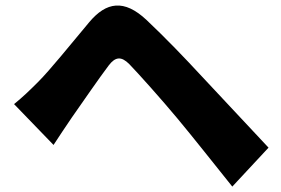

<svg xmlns="http://www.w3.org/2000/svg" viewBox="-20 -698 1040 710"><path d="M32 -313 178 -162C197 -191 222 -229 246 -264C284 -318 347 -410 382 -456C407 -489 429 -490 458 -461C491 -427 577 -331 636 -260C692 -193 774 -89 839 -8L973 -152C896 -234 792 -345 725 -417C664 -483 593 -557 522 -624C439 -702 373 -691 310 -616C238 -530 165 -439 121 -395C88 -362 64 -339 32 -313Z"/></svg>

Font: Noto Sans CJK TC Black
Style: Regular
Weight: 900
Designer: Ryoko NISHIZUKA 西塚涼子 (kana, bopomofo & ideographs); Paul D. Hunt (Latin, Greek & Cyrillic); Sandoll Communications 산돌커뮤니
Foundry: Adobe
Version: Version 2.004;hotconv 1.0.118;makeotfexe 2.5.65603